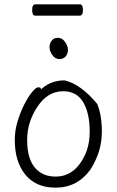

<svg xmlns="http://www.w3.org/2000/svg" viewBox="-20 -851 540 884"><path d="M142 -779Q128 -779 128 -805Q128 -831 143 -831H348Q362 -831 362 -805Q362 -779 347 -779ZM221 -597.5Q208 -616 208 -633.5Q208 -651 218 -664Q228 -677 247 -677Q266 -677 279.5 -658Q293 -639 293 -621.5Q293 -604 282.5 -591.5Q272 -579 253 -579Q234 -579 221 -597.5ZM169 -440 174 -444Q217 -481 277 -481Q352 -464 428 -372Q449 -320 449 -245Q449 -152 396 -70Q336 13 236 13Q146 13 97 -46.5Q48 -106 48 -207Q48 -250 61 -292.5Q74 -335 92 -370.5Q110 -406 128 -427.5Q146 -449 155.5 -449Q165 -449 167 -446ZM372 -139Q393 -186 393 -245Q393 -330 363 -380.5Q333 -431 271 -431Q200 -431 152.5 -360Q105 -289 105 -206Q105 -123 139.5 -80.5Q174 -38 236 -38Q325 -38 372 -139Z"/></svg>

Font: Moon Stars Kai HW Light
Style: Regular
Weight: 300
Designer: GuiWonder
Version: Version 1.101